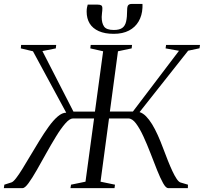

<svg xmlns="http://www.w3.org/2000/svg" viewBox="-32 -976 1058 996"><path d="M-12 0 -9.5 -18 28 -30Q37 -33 51.5 -51.8Q66 -70.5 84.2 -100Q102.5 -129.5 122.5 -163.5Q147 -205 171.8 -245.2Q196.5 -285.5 220.5 -318.8Q244.5 -352 267.5 -371.8Q290.5 -391.5 311.5 -391.5L139 -710L76 -725L77.5 -743H259.5L257.5 -725L188 -711L349 -397H460.5L503 -710L436.5 -725L438.5 -743H653L651 -725L580 -710L538 -397.5H657.5L896.5 -712.5L827 -725L829.5 -743H1005.5L1003 -725.5L944 -713L692 -394.5Q709.5 -389 725.5 -372.8Q741.5 -356.5 756.8 -331.8Q772 -307 786.2 -275.5Q800.5 -244 814 -207.5Q826.5 -174 838.8 -143.2Q851 -112.5 862.5 -88Q874 -63.5 884.5 -48Q895 -32.5 904 -29.5L943 -18L942.5 0H840.5Q828.5 0 814 -26Q799.5 -52 783 -93.2Q766.5 -134.5 748.8 -180.8Q731 -227 712 -268.2Q693 -309.5 673.5 -335.5Q654 -361.5 634 -361.5H533.5L489.5 -33.5L564.5 -18L562 0H333.5L336.5 -18L411.5 -33.5L456 -361.5H346.5Q329.5 -361.5 306.8 -335.5Q284 -309.5 258.8 -268.2Q233.5 -227 207.8 -180.8Q182 -134.5 158.5 -93.2Q135 -52 116 -26Q97 0 85 0ZM474.5 -952Q487.5 -952 493.2 -948.2Q499 -944.5 499 -933Q499 -921 497.2 -909.2Q495.5 -897.5 495.5 -888Q495.5 -856 508 -838.2Q520.5 -820.5 558.5 -820.5Q587 -820.5 602 -831Q617 -841.5 622.2 -864.2Q627.5 -887 627.5 -923Q627.5 -943.5 633.5 -949.5Q639.5 -955.5 650.5 -955.5H707Q707 -952 707.2 -947.5Q707.5 -943 707 -935.5Q705 -895.5 687.2 -865Q669.5 -834.5 637 -817.5Q604.5 -800.5 558 -800.5Q512 -800.5 480.5 -814.5Q449 -828.5 433.2 -854.2Q417.5 -880 417.5 -915.5Q417.5 -928.5 419.2 -936.2Q421 -944 423 -952Z"/></svg>

Font: Merriweather 144pt Light
Style: Italic
Weight: 300
Italic angle: -7.8°
Version: Version 2.101